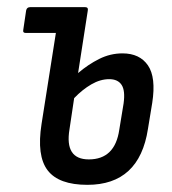

<svg xmlns="http://www.w3.org/2000/svg" viewBox="-20 -508 480 536"><path d="M224 8Q144 8 113 -32.5Q82 -73 96 -162L136 -416H52Q43 -416 45 -425L53 -479Q55 -488 64 -488H218Q227 -488 225 -478L198 -304Q226 -328 257 -343.5Q288 -359 322 -359Q370 -359 393 -325.5Q416 -292 405 -221L393 -148Q369 8 224 8ZM174 -147Q160 -63 228 -63Q301 -63 313 -146L325 -219Q330 -255 319.5 -271Q309 -287 285 -287Q260 -287 235 -272.5Q210 -258 187 -234Z"/></svg>

Font: Sofia Sans Condensed Medium
Style: Italic
Weight: 500
Italic angle: -9°
Designer: Botio Nikoltchev, Ani Petrova
Foundry: lettersoup
Version: Version 4.101; ttfautohint (v1.8.4.7-5d5b)